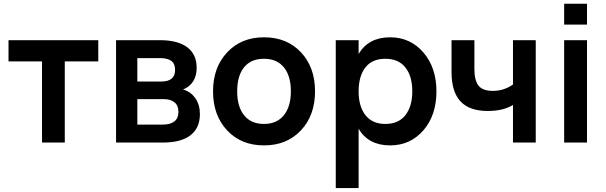

<svg xmlns="http://www.w3.org/2000/svg" viewBox="-20 -752 3197 1013"><path d="M321.8 0H201.7V-428.2H24.9V-540H498.5V-428.2H321.8Z M840.8 0H592.3V-540H824.2Q918 -540 967.8 -502.7Q1017.6 -465.3 1017.6 -394.5Q1017.6 -351.1 998.5 -322Q979.5 -293 945.8 -279.8Q986.3 -268.6 1010.5 -233.9Q1034.7 -199.2 1034.7 -149.9Q1034.7 -76.7 984.9 -38.3Q935.1 0 840.8 0ZM825.2 -445.3H704.6V-321.8H830.6Q903.8 -321.8 903.8 -382.8Q903.8 -416 883.8 -430.7Q863.8 -445.3 825.2 -445.3ZM704.6 -94.7H840.3Q878.9 -94.7 900.1 -111.6Q921.4 -128.4 921.4 -161.6Q921.4 -195.3 900.6 -212.2Q879.9 -229 845.2 -229H704.6Z M1372.6 15.1Q1252.4 15.1 1178.2 -64.2Q1104 -143.6 1104 -270Q1104 -396.5 1178.5 -475.8Q1252.9 -555.2 1372.6 -555.2Q1493.7 -555.2 1567.9 -476.1Q1642.1 -397 1642.1 -270Q1642.1 -143.1 1567.6 -64Q1493.2 15.1 1372.6 15.1ZM1372.6 -98.1Q1440.4 -98.1 1477.5 -143.8Q1514.6 -189.5 1514.6 -270Q1514.6 -351.6 1477.8 -396.7Q1440.9 -441.9 1372.6 -441.9Q1304.2 -441.9 1267.8 -397Q1231.4 -352.1 1231.4 -270Q1231.4 -188.5 1268.3 -143.3Q1305.2 -98.1 1372.6 -98.1Z M1872.1 240.2H1751.5V-540H1872.1V-467.3Q1924.3 -555.2 2038.1 -555.2Q2145 -555.2 2213.9 -475.1Q2282.7 -395 2282.7 -270Q2282.7 -144 2213.9 -64.5Q2145 15.1 2038.1 15.1Q1924.3 15.1 1872.1 -72.3ZM2013.2 -98.1Q2083 -98.1 2119.1 -144.8Q2155.3 -191.4 2155.3 -270Q2155.3 -350.1 2118.9 -396Q2082.5 -441.9 2013.2 -441.9Q1942.9 -441.9 1907.5 -395.8Q1872.1 -349.6 1872.1 -270Q1872.1 -189.9 1908.4 -144Q1944.8 -98.1 2013.2 -98.1Z M2806.6 0H2686.5V-198.2Q2635.3 -166.5 2553.2 -166.5Q2456.5 -166.5 2409.4 -217.3Q2362.3 -268.1 2362.3 -371.6V-540H2482.9V-389.2Q2482.9 -328.6 2504.4 -300.5Q2525.9 -272.5 2580.6 -272.5Q2638.7 -272.5 2686.5 -306.2V-540H2806.6Z M3077.1 -622.1H2956.5V-732.4H3077.1ZM3077.1 0H2956.5V-540H3077.1Z"/></svg>

Font: Vela Sans Bd
Style: Bold
Weight: 700
Designer: Principal design: Mikhail Sharanda - project Manrope.
Design modification: Ravid Balaliev
Foundry: Mikhail Sharanda
Version: Version 1.001